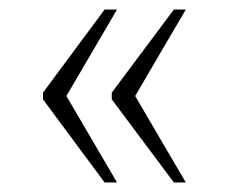

<svg xmlns="http://www.w3.org/2000/svg" viewBox="-20 -471 476 402"><path d="M344 -89H369L263 -270L369 -451H344L214 -277V-263ZM199 -89H225L119 -270L225 -451H199L70 -277V-263Z"/></svg>

Font: Noto Serif Sinhala SemiCondensed ExtraLight
Style: Regular
Weight: 200
Width: 4
Designer: Jelle Bosma - Monotype Design Team
Foundry: Monotype Imaging Inc.
Version: Version 2.007